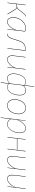

<svg xmlns="http://www.w3.org/2000/svg" viewBox="2094 -2854 940 5168"><g transform="rotate(90 2564.0 -270.0)"><path d="M348.5 -451Q354.5 -459 362.8 -466.5Q371 -474 380.2 -479.5Q389.5 -485 399.5 -488.5Q409.5 -492 418.5 -492H425.5L424.5 -487Q423.5 -483 417.2 -481.8Q411 -480.5 401.5 -477.8Q392 -475 381 -468.2Q370 -461.5 359 -447L243 -299.5Q229.5 -282.5 216.5 -272Q203.5 -261.5 182 -256Q203 -251.5 218 -238.2Q233 -225 245 -205L368 0H361.5Q354.5 0 351 -4.5L236 -198Q223 -220 204.5 -234.8Q186 -249.5 160.5 -249.5L90 -238.5L61.5 0H50.5L109.5 -490H120L91 -248.5L165.5 -261Q186.5 -264.5 202.2 -274.8Q218 -285 231 -301.5Z M771 0H768Q764 0 763 -2.2Q762 -4.5 762 -7L786 -215Q767 -166.5 742.5 -125.8Q718 -85 689.8 -55.8Q661.5 -26.5 630 -10.2Q598.5 6 565 6Q532.5 6 509.8 -6.5Q487 -19 472.8 -41.5Q458.5 -64 451.8 -95Q445 -126 445 -163Q445 -205 456 -246Q467 -287 486.5 -324Q506 -361 533 -392.5Q560 -424 592.2 -447Q624.5 -470 660.8 -483Q697 -496 735 -496Q762 -496 784.5 -490.8Q807 -485.5 828 -472ZM565 -4Q597 -4 628.2 -20.5Q659.5 -37 688 -68Q716.5 -99 742 -142.8Q767.5 -186.5 788.5 -241.5L816.5 -467Q798 -477 778 -481.5Q758 -486 735 -486Q699 -486 664.5 -473.5Q630 -461 599 -439Q568 -417 542 -386.5Q516 -356 497 -320Q478 -284 467.5 -244Q457 -204 457 -163Q457 -126.5 463.2 -97.2Q469.5 -68 482.5 -47.2Q495.5 -26.5 516 -15.2Q536.5 -4 565 -4Z M1054.5 -254Q1072.5 -318.5 1094.2 -363.5Q1116 -408.5 1146.2 -436.5Q1176.5 -464.5 1217.5 -477.2Q1258.5 -490 1315 -490H1347.5L1287.5 0H1276.5L1335 -480H1314Q1260 -480 1221.2 -467.5Q1182.5 -455 1153.8 -427.8Q1125 -400.5 1104.5 -357.5Q1084 -314.5 1067 -253.5Q1046.5 -181 1028.8 -131.5Q1011 -82 992.2 -51.8Q973.5 -21.5 952 -8.2Q930.5 5 903 5Q885.5 5 886.5 -1L887 -6H904Q929.5 -6 949.5 -20.2Q969.5 -34.5 986.8 -64.5Q1004 -94.5 1020.2 -141.5Q1036.5 -188.5 1054.5 -254Z M1525 -490 1488 -178Q1483 -137 1485.8 -104.8Q1488.5 -72.5 1499.5 -50Q1510.5 -27.5 1530 -15.8Q1549.5 -4 1579 -4Q1610 -4 1641.8 -19.2Q1673.5 -34.5 1703.2 -63Q1733 -91.5 1759.8 -131.8Q1786.5 -172 1808 -222L1840 -490H1851L1792 0H1789Q1785 0 1784 -2.2Q1783 -4.5 1783 -7L1806 -197V-199.5Q1786 -153 1760 -115Q1734 -77 1704 -50Q1674 -23 1642 -8.5Q1610 6 1578 6Q1546 6 1524.2 -6.5Q1502.5 -19 1490.2 -42.5Q1478 -66 1474.8 -100.2Q1471.5 -134.5 1477 -178L1514 -490Z M2225.5 -64Q2216.5 -49 2201.8 -36.2Q2187 -23.5 2168.5 -14Q2150 -4.5 2128.8 0.8Q2107.5 6 2086.5 6Q2058.5 6 2035.5 -4Q2012.5 -14 1995.5 -35Q1978.5 -56 1969.2 -88.8Q1960 -121.5 1960 -166.5Q1960 -205 1966.5 -244.5Q1973 -284 1985.8 -320.8Q1998.5 -357.5 2017.2 -389.5Q2036 -421.5 2060.8 -445.5Q2085.5 -469.5 2115.8 -483.2Q2146 -497 2181.5 -497Q2212.5 -497 2235.8 -486.5Q2259 -476 2273.5 -459L2304.5 -712.5Q2306 -720 2313 -720H2316.5L2280.5 -426.5Q2289.5 -441.5 2304.2 -454.5Q2319 -467.5 2337.8 -476.8Q2356.5 -486 2377.5 -491.5Q2398.5 -497 2420 -497Q2447.5 -497 2470.8 -487Q2494 -477 2511 -456Q2528 -435 2537.2 -402.2Q2546.5 -369.5 2546.5 -324.5Q2546.5 -286 2540 -246.5Q2533.5 -207 2520.8 -170.2Q2508 -133.5 2489.2 -101.5Q2470.5 -69.5 2445.8 -45.5Q2421 -21.5 2390.8 -7.8Q2360.5 6 2325 6Q2293.5 6 2270.2 -4.5Q2247 -15 2232.5 -31.5L2208 172.5Q2206.5 180 2199.5 180H2196ZM2418.5 -487Q2397 -487 2375 -481.2Q2353 -475.5 2333.5 -464.8Q2314 -454 2299.2 -438.8Q2284.5 -423.5 2278 -404.5L2234 -42Q2251.5 -21 2275.8 -12Q2300 -3 2325.5 -3Q2359.5 -3 2388.5 -16.5Q2417.5 -30 2440.8 -53.2Q2464 -76.5 2481.8 -107.8Q2499.5 -139 2511.5 -174.8Q2523.5 -210.5 2529.5 -248.8Q2535.5 -287 2535.5 -324.5Q2535.5 -370 2526.5 -401Q2517.5 -432 2501.8 -451.2Q2486 -470.5 2464.5 -478.8Q2443 -487 2418.5 -487ZM2088 -4Q2109.5 -4 2131.5 -9.8Q2153.5 -15.5 2173 -26Q2192.5 -36.5 2207.2 -51.8Q2222 -67 2228.5 -86.5L2272.5 -448.5Q2255 -469.5 2230.8 -478.8Q2206.5 -488 2181 -488Q2146.5 -488 2117.8 -474.5Q2089 -461 2065.8 -437.8Q2042.5 -414.5 2024.8 -383.2Q2007 -352 1995 -316.2Q1983 -280.5 1977 -242Q1971 -203.5 1971 -166.5Q1971 -121 1980 -90Q1989 -59 2004.8 -39.8Q2020.5 -20.5 2042 -12.2Q2063.5 -4 2088 -4Z M2820.5 -4Q2870 -4 2910.8 -29.2Q2951.5 -54.5 2980.5 -96Q3009.5 -137.5 3025.5 -190.5Q3041.5 -243.5 3041.5 -299Q3041.5 -343 3030.5 -377.8Q3019.5 -412.5 2999 -436.8Q2978.5 -461 2949.5 -474Q2920.5 -487 2884.5 -487Q2851.5 -487 2822.2 -475.8Q2793 -464.5 2768.5 -444.2Q2744 -424 2724.5 -396.2Q2705 -368.5 2691.5 -335.8Q2678 -303 2670.8 -266.8Q2663.5 -230.5 2663.5 -193Q2663.5 -149 2674.5 -114Q2685.5 -79 2705.8 -54.5Q2726 -30 2755 -17Q2784 -4 2820.5 -4ZM2819.5 6Q2780.5 6 2749.2 -8Q2718 -22 2696.2 -47.8Q2674.5 -73.5 2663 -110.2Q2651.5 -147 2651.5 -193Q2651.5 -231.5 2659 -269Q2666.5 -306.5 2680.8 -340.2Q2695 -374 2715.2 -402.8Q2735.5 -431.5 2761.5 -452.5Q2787.5 -473.5 2818.8 -485.2Q2850 -497 2885.5 -497Q2924.5 -497 2955.5 -483Q2986.5 -469 3008.2 -443.2Q3030 -417.5 3041.8 -381Q3053.5 -344.5 3053.5 -299Q3053.5 -261 3046 -223.5Q3038.5 -186 3024.2 -152Q3010 -118 2989.8 -89Q2969.5 -60 2943.5 -39Q2917.5 -18 2886.2 -6Q2855 6 2819.5 6Z M3141 180 3223 -492H3225Q3229 -492 3230 -489.8Q3231 -487.5 3231 -485L3207.5 -275.5Q3227 -324.5 3252.5 -365.2Q3278 -406 3307.5 -435.2Q3337 -464.5 3369.5 -480.8Q3402 -497 3435 -497Q3467.5 -497 3491.5 -484.2Q3515.5 -471.5 3531.2 -449Q3547 -426.5 3554.5 -395.8Q3562 -365 3562 -329Q3562 -293.5 3554.8 -254.8Q3547.5 -216 3533.2 -178.8Q3519 -141.5 3498.2 -108Q3477.5 -74.5 3451 -49.2Q3424.5 -24 3392.2 -9Q3360 6 3323 6Q3280 6 3242.5 -15.2Q3205 -36.5 3184 -81L3152 180ZM3435 -487Q3402.5 -487 3370.2 -470.2Q3338 -453.5 3308 -422.5Q3278 -391.5 3251.5 -347Q3225 -302.5 3204 -247L3186 -96.5Q3198 -71 3213.2 -53.2Q3228.5 -35.5 3246.2 -24.8Q3264 -14 3283.8 -9Q3303.5 -4 3324 -4Q3360 -4 3390.8 -18.5Q3421.5 -33 3446.8 -57.5Q3472 -82 3491.5 -114.8Q3511 -147.5 3524.2 -183.5Q3537.5 -219.5 3544.2 -257Q3551 -294.5 3551 -329Q3551 -365.5 3543.5 -394.8Q3536 -424 3521.5 -444.5Q3507 -465 3485.2 -476Q3463.5 -487 3435 -487Z M4055.5 -490 3996 0H3985L4016 -255.5H3710L3679 0H3668L3727.5 -490H3738.5L3711 -265.5H4017L4044.5 -490Z M4233.5 -490 4196.5 -178Q4191.5 -137 4194.2 -104.8Q4197 -72.5 4208 -50Q4219 -27.5 4238.5 -15.8Q4258 -4 4287.5 -4Q4318.5 -4 4350.2 -19.2Q4382 -34.5 4411.8 -63Q4441.5 -91.5 4468.2 -131.8Q4495 -172 4516.5 -222L4548.5 -490H4559.5L4500.5 0H4497.5Q4493.5 0 4492.5 -2.2Q4491.5 -4.5 4491.5 -7L4514.5 -197V-199.5Q4494.5 -153 4468.5 -115Q4442.5 -77 4412.5 -50Q4382.5 -23 4350.5 -8.5Q4318.5 6 4286.5 6Q4254.5 6 4232.8 -6.5Q4211 -19 4198.8 -42.5Q4186.5 -66 4183.2 -100.2Q4180 -134.5 4185.5 -178L4222.5 -490Z M4738 -490 4701 -178Q4696 -137 4698.8 -104.8Q4701.5 -72.5 4712.5 -50Q4723.5 -27.5 4743 -15.8Q4762.5 -4 4792 -4Q4823 -4 4854.8 -19.2Q4886.5 -34.5 4916.2 -63Q4946 -91.5 4972.8 -131.8Q4999.5 -172 5021 -222L5053 -490H5064L5005 0H5002Q4998 0 4997 -2.2Q4996 -4.5 4996 -7L5019 -197V-199.5Q4999 -153 4973 -115Q4947 -77 4917 -50Q4887 -23 4855 -8.5Q4823 6 4791 6Q4759 6 4737.2 -6.5Q4715.5 -19 4703.2 -42.5Q4691 -66 4687.8 -100.2Q4684.5 -134.5 4690 -178L4727 -490Z"/></g></svg>

Font: Lato Hairline
Style: Italic
Weight: 100
Italic angle: -7°
Designer: Lukasz Dziedzic
Foundry: tyPoland Lukasz Dziedzic
Version: Version 2.007; 2014-02-27